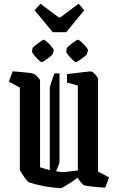

<svg xmlns="http://www.w3.org/2000/svg" viewBox="-20 -996 637 1026"><path d="M86 -528 27 -560 48 -615Q70 -613 94 -611Q118 -609 137 -606.5Q156 -604 163 -600Q166 -599 173.5 -592Q181 -585 187.5 -577.5Q194 -570 194 -566V-102Q222 -93 246 -87V-523Q246 -534 254 -556.5Q262 -579 271 -604H298V-133Q298 -127 292.5 -112Q287 -97 279 -81Q299 -77 319 -76L396 -85V-539L338 -555V-600Q356 -602 385 -605.5Q414 -609 438.5 -612Q463 -615 468 -614Q473 -613 481.5 -605.5Q490 -598 496.5 -589Q503 -580 504 -577V-79L563 -48L542 7Q520 6 496 3.5Q472 1 453 -1.5Q434 -4 427 -7Q424 -9 416.5 -17Q409 -25 403 -34Q397 -43 396 -47Q379 -34 359 -21Q339 -8 323.5 1Q308 10 304 10Q252 6 210.5 -2Q169 -10 134 -22Q129 -24 117.5 -39Q106 -54 96 -70Q86 -86 86 -92ZM262 -824 165 -941 196 -976 294 -903H302L400 -976L430 -941L334 -824ZM337 -740Q338 -742 351 -753Q364 -764 378.5 -774Q393 -784 396 -784Q401 -784 414.5 -772Q428 -760 439.5 -746Q451 -732 450 -727L445 -708Q444 -704 431 -693.5Q418 -683 404 -673.5Q390 -664 386 -664Q381 -664 368 -676.5Q355 -689 344 -702.5Q333 -716 334 -720ZM154 -740Q155 -742 168.5 -753Q182 -764 196 -774Q210 -784 213 -784Q218 -784 231.5 -772Q245 -760 256.5 -746Q268 -732 267 -727L262 -708Q261 -704 248 -693.5Q235 -683 221 -673.5Q207 -664 203 -664Q198 -664 185 -676.5Q172 -689 161.5 -702.5Q151 -716 151 -720Z"/></svg>

Font: Grenze Gotisch Medium
Style: Regular
Weight: 500
Designer: Renata Polastri
Foundry: Omnibus-Type
Version: Version 1.001